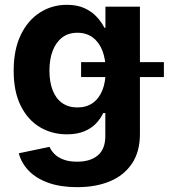

<svg xmlns="http://www.w3.org/2000/svg" viewBox="-20 -567 723 802"><path d="M302.7 214.8Q233.4 214.8 182.6 196.8Q131.8 178.7 100.6 146.7Q69.3 114.7 58.6 73.2L187 46.4Q193.8 62.5 208 76.7Q222.2 90.8 245.4 99.6Q268.6 108.4 302.2 108.4Q357.4 108.4 388.7 82Q419.9 55.7 419.9 1V-94.7H411.1Q399.9 -70.8 380.4 -50.5Q360.8 -30.3 331.1 -18.1Q301.3 -5.9 259.3 -5.9Q196.8 -5.9 146.5 -35.9Q96.2 -65.9 66.7 -125Q37.1 -184.1 37.1 -271Q37.1 -360.4 67.1 -421.9Q97.2 -483.4 147.5 -515.1Q197.8 -546.9 259.3 -546.9Q302.7 -546.9 333.3 -532.7Q363.8 -518.6 384 -496.6Q404.3 -474.6 416 -451.2H420.4V-539.1H564.5V-7.8Q564.5 67.4 530.8 116.9Q497.1 166.5 438.2 190.7Q379.4 214.8 302.7 214.8ZM303.2 -118.2Q340.8 -118.2 367.2 -136.7Q393.6 -155.3 407.5 -189.7Q421.4 -224.1 421.4 -272.5Q421.4 -320.3 407.5 -355.7Q393.6 -391.1 367.2 -410.6Q340.8 -430.2 303.2 -430.2Q265.6 -430.2 239.5 -410.2Q213.4 -390.1 200 -354.7Q186.5 -319.3 186.5 -272.5Q186.5 -224.6 200 -189.9Q213.4 -155.3 239.7 -136.7Q266.1 -118.2 303.2 -118.2ZM318.8 -245.1V-307.6H664.6V-245.1Z"/></svg>

Font: Inter 18pt
Style: Bold
Weight: 700
Designer: Rasmus Andersson
Foundry: rsms
Version: Version 4.001;git-66647c0bb